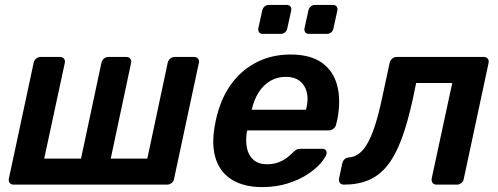

<svg xmlns="http://www.w3.org/2000/svg" viewBox="-20 -752 2029 782"><path d="M35 0Q25 0 19.5 -7Q14 -14 16 -24L117 -496Q119 -506 127 -513Q135 -520 145 -520H224Q235 -520 240.5 -513Q246 -506 244 -496L160 -106H310L393 -496Q395 -506 403 -513Q411 -520 422 -520H494Q505 -520 510.5 -513Q516 -506 514 -496L431 -106H580L663 -496Q665 -506 673 -513Q681 -520 692 -520H771Q781 -520 786.5 -513Q792 -506 790 -496L689 -24Q688 -14 679.5 -7Q671 0 661 0Z M1048 10Q975 10 926.5 -19Q878 -48 859.5 -103Q841 -158 854 -236Q856 -246 859 -261.5Q862 -277 865 -286Q885 -362 927 -416.5Q969 -471 1029.5 -500.5Q1090 -530 1163 -530Q1244 -530 1291 -496.5Q1338 -463 1353.5 -403.5Q1369 -344 1354 -266L1349 -245Q1347 -235 1338.5 -228Q1330 -221 1319 -221H987Q987 -221 986.5 -218Q986 -215 985 -213Q980 -178 986 -148.5Q992 -119 1012.5 -101Q1033 -83 1067 -83Q1095 -83 1116 -91.5Q1137 -100 1150.5 -111Q1164 -122 1171 -129Q1183 -141 1189 -143.5Q1195 -146 1206 -146H1293Q1302 -146 1307 -140Q1312 -134 1310 -125Q1305 -109 1285 -86Q1265 -63 1231 -41Q1197 -19 1150.5 -4.5Q1104 10 1048 10ZM1005 -305H1226L1227 -308Q1237 -347 1229.5 -376.5Q1222 -406 1200.5 -422.5Q1179 -439 1144 -439Q1109 -439 1081 -422.5Q1053 -406 1034 -376.5Q1015 -347 1006 -308ZM1238 -614Q1228 -614 1223.5 -620Q1219 -626 1220 -636L1236 -709Q1238 -719 1245.5 -725.5Q1253 -732 1263 -732H1336Q1346 -732 1351 -725.5Q1356 -719 1354 -709L1338 -636Q1336 -626 1328.5 -620Q1321 -614 1311 -614ZM1050 -614Q1040 -614 1035.5 -620Q1031 -626 1032 -636L1048 -709Q1050 -719 1057.5 -725.5Q1065 -732 1075 -732H1148Q1158 -732 1163 -725.5Q1168 -719 1166 -709L1150 -636Q1148 -626 1140.5 -620Q1133 -614 1123 -614Z M1381 0Q1370 0 1364.5 -7Q1359 -14 1361 -25L1374 -87Q1380 -109 1402 -111Q1432 -113 1456 -139Q1480 -165 1500 -219.5Q1520 -274 1538 -361L1567 -496Q1569 -506 1577 -513Q1585 -520 1596 -520H1951Q1961 -520 1966.5 -513Q1972 -506 1970 -496L1869 -24Q1868 -14 1859.5 -7Q1851 0 1841 0H1758Q1747 0 1742 -7Q1737 -14 1738 -24L1822 -414H1675L1661 -347Q1640 -251 1615 -184.5Q1590 -118 1557.5 -77.5Q1525 -37 1481.5 -18.5Q1438 0 1381 0Z"/></svg>

Font: Rubik Light Medium
Style: Italic
Weight: 500
Italic angle: -12°
Version: Version 2.104